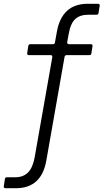

<svg xmlns="http://www.w3.org/2000/svg" viewBox="-40 -783 549 1017"><path d="M-11 214Q-16 214 -18.5 211Q-21 208 -20 203L-14 165Q-13 156 -3 156H40Q83 156 108.5 130.5Q134 105 144 48L237 -480V-482Q237 -491 228 -491H113Q108 -491 105.5 -494Q103 -497 104 -502L110 -540Q112 -549 121 -549H240Q250 -549 251 -558L261 -613Q287 -763 425 -763H479Q484 -763 486.5 -760Q489 -757 488 -752L482 -714Q481 -705 471 -705H428Q384 -705 359 -682.5Q334 -660 324 -604L316 -560V-558Q316 -549 325 -549H441Q446 -549 448.5 -546Q451 -543 450 -538L444 -500Q443 -491 433 -491H313Q304 -491 302 -482L206 64Q181 214 44 214Z"/></svg>

Font: Open Sauce Two Light Italic
Style: Regular
Weight: 300
Italic angle: -10°
Designer: Alfredo Marco Pradil
Foundry: Creative Sauce Fz LLC
Version: Version 1.477